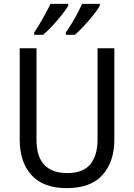

<svg xmlns="http://www.w3.org/2000/svg" viewBox="-20 -964 694 994"><path d="M572 -242Q572 -127 511 -58.5Q450 10 325 10Q206 10 144 -56.5Q82 -123 82 -243V-714H169V-240Q169 -68 329 -68Q410 -68 447.5 -113.5Q485 -159 485 -241V-714H572ZM497 -934Q486 -915 463.5 -886.5Q441 -858 415 -830Q389 -802 368 -784H321V-796Q335 -816 351.5 -843Q368 -870 382 -897Q396 -924 405 -944H497ZM333 -934Q322 -915 300 -887Q278 -859 252 -831Q226 -803 203 -784H157V-796Q171 -816 187 -843Q203 -870 217.5 -897Q232 -924 241 -944H333Z"/></svg>

Font: Noto Sans Gurmukhi SemiCondensed
Style: Regular
Weight: 400
Width: 4
Designer: Jelle Bosma - Monotype Design Team
Foundry: Monotype Imaging Inc.
Version: Version 2.004; ttfautohint (v1.8.4.7-5d5b)